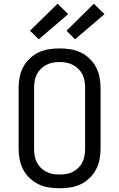

<svg xmlns="http://www.w3.org/2000/svg" viewBox="-20 -1003 640 1031"><path d="M300 8Q271 8 242 3.5Q213 -1 187 -13.5Q161 -26 139.5 -46.5Q118 -67 104.5 -92.5Q91 -118 85.5 -147Q80 -176 80 -205V-530Q80 -559 85.5 -588Q91 -617 104.5 -642.5Q118 -668 139.5 -688.5Q161 -709 187 -721.5Q213 -734 242 -738.5Q271 -743 300 -743Q329 -743 358 -738.5Q387 -734 413 -721.5Q439 -709 460.5 -688.5Q482 -668 495.5 -642.5Q509 -617 514.5 -588Q520 -559 520 -530V-205Q520 -176 514.5 -147Q509 -118 495.5 -92.5Q482 -67 460.5 -46.5Q439 -26 413 -13.5Q387 -1 358 3.5Q329 8 300 8ZM300 -66Q319 -66 337 -69Q355 -72 371.5 -80.5Q388 -89 401.5 -102.5Q415 -116 423 -132.5Q431 -149 434 -167.5Q437 -186 437 -205V-530Q437 -549 434 -567.5Q431 -586 423 -602.5Q415 -619 401.5 -632.5Q388 -646 371.5 -654.5Q355 -663 337 -666.5Q319 -670 300 -670Q281 -670 263 -666.5Q245 -663 228.5 -654.5Q212 -646 198.5 -632.5Q185 -619 177 -602.5Q169 -586 166 -567.5Q163 -549 163 -530V-205Q163 -186 166 -167.5Q169 -149 177 -132.5Q185 -116 198.5 -102.5Q212 -89 228.5 -80.5Q245 -72 263 -69Q281 -66 300 -66ZM383 -792 337 -838 484 -983 541 -927ZM188 -792 141 -838 289 -983 346 -927Z"/></svg>

Font: Nova Nerd Font
Style: Regular
Weight: 400
Designer: Belleve Invis
Foundry: Belleve Invis
Version: Version 24.1.4; ttfautohint (v1.8.4);Nerd Fonts 3.1.1